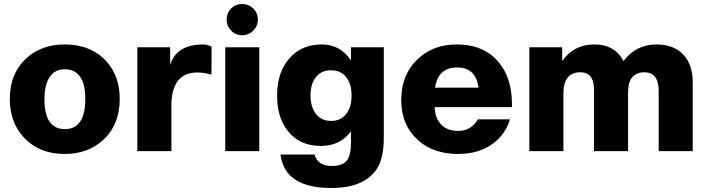

<svg xmlns="http://www.w3.org/2000/svg" viewBox="-20 -755 3534 959"><path d="M304 14Q173 14 96 -72Q29 -147 29 -260Q29 -390 115 -467Q190 -533 303 -533Q435 -533 512 -448Q578 -375 578 -261Q578 -130 492 -53Q417 14 304 14ZM302 -409Q254 -409 228 -370Q202 -331 202 -260Q202 -110 304 -110Q406 -110 406 -261Q406 -409 302 -409Z M1037 -522 1036 -382Q999 -393 966 -393Q836 -393 836 -226V0H666V-519H830V-430Q860 -533 997 -533Q1013 -533 1037 -522Z M1275 -519V0H1105V-519ZM1190 -735Q1222 -735 1245 -712.5Q1268 -690 1268 -657Q1268 -625 1245 -602Q1222 -579 1190 -579Q1157 -579 1134.5 -602Q1112 -625 1112 -657Q1112 -690 1134.5 -712.5Q1157 -735 1190 -735Z M1897 -519V-69Q1897 36 1862 89Q1798 184 1635 184Q1402 184 1381 17H1551Q1567 74 1637 74Q1690 74 1711.5 48Q1733 22 1733 -42V-99Q1679 -26 1583 -26Q1475 -26 1416 -103Q1364 -170 1364 -277Q1364 -401 1433 -472Q1493 -533 1587 -533Q1680 -533 1733 -453V-519ZM1633 -404Q1586 -404 1558.5 -370.5Q1531 -337 1531 -279Q1531 -220 1558.5 -185.5Q1586 -151 1634 -151Q1681 -151 1708.5 -185Q1736 -219 1736 -278Q1736 -337 1708.5 -370.5Q1681 -404 1633 -404Z M2527 -159Q2515 -113 2481 -74Q2404 14 2268 14Q2145 14 2069 -54Q1984 -130 1984 -255Q1984 -386 2072 -465Q2148 -533 2261 -533Q2398 -533 2472 -443Q2537 -364 2537 -236Q2537 -227 2537 -220H2151Q2153 -164 2184 -132.5Q2215 -101 2268 -101Q2333 -101 2367 -159ZM2370 -317Q2357 -418 2263 -418Q2168 -418 2153 -317Z M2788 -519V-450Q2846 -533 2948 -533Q3051 -533 3094 -450Q3157 -533 3259 -533Q3349 -533 3398 -477Q3440 -427 3440 -345V0H3270V-301Q3270 -394 3198 -394Q3149 -394 3128 -354Q3117 -333 3117 -285V0H2947V-308Q2947 -394 2878 -394Q2794 -394 2794 -285V0H2624V-519Z"/></svg>

Font: Almarai ExtraBold
Style: Regular
Weight: 800
Designer: Boutros International 2019
Foundry: Created by Boutros International 2019
Version: Version 1.10